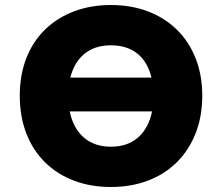

<svg xmlns="http://www.w3.org/2000/svg" viewBox="-20 -736 886 767"><path d="M172 -291V-426H674V-291ZM423 11Q342 11 275 -14.5Q208 -40 159.5 -88Q111 -136 85 -203.5Q59 -271 59 -354Q59 -436 85 -503Q111 -570 159.5 -617.5Q208 -665 275.5 -690.5Q343 -716 423 -716Q504 -716 571 -690.5Q638 -665 686.5 -617.5Q735 -570 761.5 -503Q788 -436 788 -354Q788 -271 761.5 -203.5Q735 -136 686.5 -88Q638 -40 571 -14.5Q504 11 423 11ZM423 -150Q477 -150 514.5 -174Q552 -198 572.5 -243.5Q593 -289 593 -353Q593 -417 573 -462.5Q553 -508 515 -531.5Q477 -555 423 -555Q370 -555 332 -531.5Q294 -508 273.5 -462.5Q253 -417 253 -353Q253 -289 273.5 -243.5Q294 -198 332 -174Q370 -150 423 -150Z"/></svg>

Font: Nunito Sans 8pt Black
Style: Regular
Weight: 900
Version: Version 3.101;gftools[0.9.27]